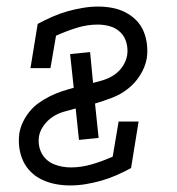

<svg xmlns="http://www.w3.org/2000/svg" viewBox="-20 -558 540 586"><path d="M194 8Q172 8 150.5 4Q129 0 109.5 -9Q90 -18 75 -32.5Q60 -47 51 -66Q42 -85 39 -107Q36 -129 39 -151Q42 -169 50.5 -186.5Q59 -204 71.5 -219Q84 -234 100 -245Q116 -256 133 -264.5Q150 -273 168 -279Q186 -285 205 -290L194 -393L255 -399L264 -305Q281 -309 298 -314.5Q315 -320 330 -330.5Q345 -341 355 -356.5Q365 -372 368 -389Q371 -408 366 -427Q361 -446 348 -459Q335 -472 316.5 -477.5Q298 -483 278 -483Q246 -483 214 -473Q182 -463 151 -449L134 -350H73L95 -485Q117 -497 140 -507Q163 -517 186 -523.5Q209 -530 233 -534Q257 -538 280 -538Q301 -538 322.5 -534Q344 -530 362.5 -520.5Q381 -511 395.5 -496.5Q410 -482 418 -463Q426 -444 428.5 -422.5Q431 -401 428 -380Q423 -353 408 -329Q393 -305 371 -287.5Q349 -270 323 -260Q297 -250 270 -242L281 -137L221 -131L211 -227Q193 -222 175 -217Q157 -212 141 -201.5Q125 -191 113.5 -175Q102 -159 99 -142Q97 -128 99 -115Q101 -102 107 -90.5Q113 -79 122.5 -70.5Q132 -62 144 -57Q156 -52 169.5 -49.5Q183 -47 196 -47Q228 -47 260.5 -56.5Q293 -66 324 -80L342 -187H403L380 -45Q358 -33 335 -23Q312 -13 289 -6.5Q266 0 242 4Q218 8 194 8Z"/></svg>

Font: Iosevka Slab Light
Style: Italic
Weight: 300
Italic angle: -9°
Monospace: yes
Designer: Belleve Invis
Foundry: Belleve Invis
Version: Version 11.1.1; ttfautohint (v1.8.3)